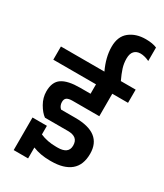

<svg xmlns="http://www.w3.org/2000/svg" viewBox="-261 -1071 1057 1235"><g transform="rotate(30 267.5 -453.5)"><path d="M174 -355Q174 -341 179.5 -329Q185 -317 194 -310H300Q498 -310 498 -157Q498 -73 448 -31.5Q398 10 304 10H294Q224 10 167 -13V68H60V-174H167V-110Q219 -87 285 -87H298Q336 -87 356.5 -102Q377 -117 377 -148Q377 -181 358 -197Q339 -213 300 -213H130Q102 -233 77.5 -275.5Q53 -318 53 -365Q53 -435 96 -464Q139 -493 230 -493H307V-563H-10V-661H313Q273 -746 273 -823Q273 -900 320.5 -937.5Q368 -975 440 -975Q491 -975 523 -961V-861Q487 -878 457 -878Q428 -878 411 -860Q394 -842 394 -805Q394 -769 404.5 -736Q415 -703 435 -661H545V-563H428V-396H230Q201 -396 187.5 -387Q174 -378 174 -355Z"/></g></svg>

Font: Biryani
Style: Bold
Weight: 700
Designer: Dan Reynolds and Mathieu Reguer
Foundry: Dan Reynolds and Mathieu Reguer
Version: Version 1.004; ttfautohint (v1.1) -l 5 -r 5 -G 72 -x 0 -D la